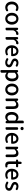

<svg xmlns="http://www.w3.org/2000/svg" viewBox="3650 -4488 1060 8401"><g transform="rotate(90 4180.5 -287.0)"><path d="M124 -62C171 -13 237 14 311 14C361 14 412 -1 456 -29C477 -45 482 -67 468 -90C451 -118 428 -122 401 -103C377 -90 350 -82 322 -82C231 -82 167 -158 167 -275C167 -391 233 -469 326 -469C346 -469 364 -464 382 -455C409 -436 434 -439 454 -465C472 -489 471 -508 447 -526C413 -549 372 -564 320 -564C248 -564 180 -538 130 -488C80 -439 48 -367 48 -275C48 -184 77 -111 124 -62Z M618 -62C666 -13 731 14 799 14C935 14 1057 -92 1057 -275C1057 -458 935 -564 799 -564C731 -564 666 -538 618 -488C570 -439 539 -367 539 -275C539 -184 570 -111 618 -62ZM901 -416C926 -382 939 -333 939 -275C939 -158 885 -82 799 -82C712 -82 658 -158 658 -275C658 -333 672 -382 696 -416C720 -450 756 -469 799 -469C842 -469 877 -450 901 -416Z M1193 -275V-25C1193 -10 1203 0 1218 0H1250H1253C1286 0 1308 -22 1308 -55V-342C1342 -430 1396 -461 1441 -461C1442 -461 1444 -461 1445 -461C1480 -455 1501 -472 1508 -507C1514 -536 1505 -556 1476 -563C1470 -564 1464 -564 1456 -564C1396 -564 1338 -522 1299 -452H1297L1291 -508C1288 -537 1271 -551 1242 -551C1211 -551 1193 -535 1193 -504Z M1602 -275V-25C1602 -10 1612 0 1627 0H1659H1662C1695 0 1717 -22 1717 -55V-342C1751 -430 1805 -461 1850 -461C1851 -461 1853 -461 1854 -461C1889 -455 1910 -472 1917 -507C1923 -536 1914 -556 1885 -563C1879 -564 1873 -564 1865 -564C1805 -564 1747 -522 1708 -452H1706L1700 -508C1697 -537 1680 -551 1651 -551C1620 -551 1602 -535 1602 -504Z M2341 -245H2405C2421 -245 2433 -255 2435 -268C2436 -279 2437 -291 2437 -304C2437 -459 2358 -564 2212 -564C2084 -564 1961 -454 1961 -275C1961 -93 2079 14 2230 14C2287 14 2339 -2 2383 -26C2405 -39 2408 -57 2396 -80C2382 -105 2362 -111 2337 -97C2308 -84 2278 -77 2244 -77C2149 -77 2083 -140 2074 -245H2252ZM2139 -325H2073C2084 -421 2145 -473 2214 -473C2294 -473 2337 -419 2337 -325H2205Z M2591 -518C2558 -489 2539 -449 2539 -403C2539 -310 2620 -271 2693 -243C2753 -220 2814 -198 2814 -148C2814 -106 2783 -74 2718 -74C2676 -74 2639 -87 2604 -109C2578 -127 2554 -125 2535 -99C2517 -75 2519 -55 2543 -38C2592 -7 2654 14 2715 14C2783 14 2835 -5 2871 -36C2906 -66 2924 -109 2924 -155C2924 -258 2839 -292 2763 -321C2702 -344 2648 -362 2648 -408C2648 -446 2676 -476 2738 -476C2767 -476 2795 -467 2821 -453C2845 -437 2870 -441 2887 -464C2904 -487 2904 -505 2881 -522C2841 -546 2791 -564 2735 -564C2674 -564 2625 -547 2591 -518Z M3046 -164V198C3046 213 3056 223 3071 223H3103H3106C3139 223 3161 201 3161 168V45L3158 -49C3204 -9 3254 14 3302 14C3426 14 3539 -95 3539 -284C3539 -454 3461 -564 3322 -564C3260 -564 3200 -530 3152 -490H3150L3147 -509C3142 -537 3123 -551 3095 -551C3064 -551 3046 -535 3046 -504ZM3161 -333V-401C3207 -445 3248 -468 3291 -468C3383 -468 3420 -397 3420 -282C3420 -154 3360 -83 3280 -83C3247 -83 3204 -96 3161 -132V-266Z M3716 -62C3764 -13 3829 14 3897 14C4033 14 4155 -92 4155 -275C4155 -458 4033 -564 3897 -564C3829 -564 3764 -538 3716 -488C3668 -439 3637 -367 3637 -275C3637 -184 3668 -111 3716 -62ZM3999 -416C4024 -382 4037 -333 4037 -275C4037 -158 3983 -82 3897 -82C3810 -82 3756 -158 3756 -275C3756 -333 3770 -382 3794 -416C3818 -450 3854 -469 3897 -469C3940 -469 3975 -450 3999 -416Z M4291 -275V-25C4291 -10 4301 0 4316 0H4348H4351C4384 0 4406 -22 4406 -55V-390C4455 -439 4489 -464 4540 -464C4605 -464 4633 -427 4633 -332V-57C4633 -19 4653 0 4691 0C4729 0 4748 -19 4748 -57V-346C4748 -486 4696 -564 4579 -564C4504 -564 4447 -524 4397 -474H4395L4391 -508C4387 -537 4369 -551 4340 -551C4309 -551 4291 -535 4291 -504Z M5372 -398V-771C5372 -787 5362 -797 5346 -797H5314H5311C5278 -797 5257 -776 5257 -743V-593L5261 -502C5217 -541 5177 -564 5113 -564C4991 -564 4878 -454 4878 -275C4878 -92 4967 14 5104 14C5167 14 5224 -20 5265 -62H5268L5271 -42C5276 -14 5295 0 5323 0C5354 0 5372 -16 5372 -47ZM5257 -217V-150C5217 -103 5178 -83 5132 -83C5046 -83 4997 -152 4997 -276C4997 -395 5060 -468 5136 -468C5177 -468 5216 -455 5257 -418V-284Z M5660 -275V-494C5660 -532 5641 -551 5603 -551C5565 -551 5545 -532 5545 -494V-25C5545 -10 5555 0 5570 0H5602H5605C5638 0 5660 -22 5660 -55ZM5551 -672C5564 -660 5582 -653 5603 -653C5624 -653 5642 -660 5654 -672C5667 -684 5674 -702 5674 -723C5674 -763 5645 -791 5603 -791C5560 -791 5531 -763 5531 -723C5531 -702 5538 -684 5551 -672Z M6174 -245H6238C6254 -245 6266 -255 6268 -268C6269 -279 6270 -291 6270 -304C6270 -459 6191 -564 6045 -564C5917 -564 5794 -454 5794 -275C5794 -93 5912 14 6063 14C6120 14 6172 -2 6216 -26C6238 -39 6241 -57 6229 -80C6215 -105 6195 -111 6170 -97C6141 -84 6111 -77 6077 -77C5982 -77 5916 -140 5907 -245H6085ZM5972 -325H5906C5917 -421 5978 -473 6047 -473C6127 -473 6170 -419 6170 -325H6038Z M6399 -275V-25C6399 -10 6409 0 6424 0H6456H6459C6492 0 6514 -22 6514 -55V-390C6563 -439 6597 -464 6648 -464C6713 -464 6741 -427 6741 -332V-57C6741 -19 6761 0 6799 0C6837 0 6856 -19 6856 -57V-346C6856 -486 6804 -564 6687 -564C6612 -564 6555 -524 6505 -474H6503L6499 -508C6495 -537 6477 -551 6448 -551C6417 -551 6399 -535 6399 -504Z M7156 -318V-458H7227H7253C7284 -458 7299 -474 7299 -505C7299 -536 7284 -551 7253 -551H7156V-655C7156 -687 7139 -703 7107 -703C7077 -703 7059 -688 7056 -658L7047 -551L7002 -547C6975 -545 6961 -529 6961 -502C6961 -473 6975 -458 7004 -458H7041V-180C7041 -64 7085 14 7208 14C7233 14 7257 10 7279 4C7306 -4 7313 -20 7306 -47C7298 -78 7279 -88 7248 -80C7244 -79 7241 -79 7237 -79C7179 -79 7156 -113 7156 -179Z M7743 -245H7807C7823 -245 7835 -255 7837 -268C7838 -279 7839 -291 7839 -304C7839 -459 7760 -564 7614 -564C7486 -564 7363 -454 7363 -275C7363 -93 7481 14 7632 14C7689 14 7741 -2 7785 -26C7807 -39 7810 -57 7798 -80C7784 -105 7764 -111 7739 -97C7710 -84 7680 -77 7646 -77C7551 -77 7485 -140 7476 -245H7654ZM7541 -325H7475C7486 -421 7547 -473 7616 -473C7696 -473 7739 -419 7739 -325H7607Z M7993 -518C7960 -489 7941 -449 7941 -403C7941 -310 8022 -271 8095 -243C8155 -220 8216 -198 8216 -148C8216 -106 8185 -74 8120 -74C8078 -74 8041 -87 8006 -109C7980 -127 7956 -125 7937 -99C7919 -75 7921 -55 7945 -38C7994 -7 8056 14 8117 14C8185 14 8237 -5 8273 -36C8308 -66 8326 -109 8326 -155C8326 -258 8241 -292 8165 -321C8104 -344 8050 -362 8050 -408C8050 -446 8078 -476 8140 -476C8169 -476 8197 -467 8223 -453C8247 -437 8272 -441 8289 -464C8306 -487 8306 -505 8283 -522C8243 -546 8193 -564 8137 -564C8076 -564 8027 -547 7993 -518Z"/></g></svg>

Font: GenSenRounded2 TW M
Style: Regular
Weight: 500
Version: Version 2.100;PS 2.1;hotconv 16.6.51;makeotf.lib2.5.65220 DE